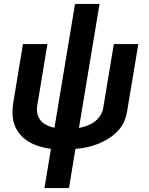

<svg xmlns="http://www.w3.org/2000/svg" viewBox="-20 -755 760 980"><path d="M207 205H332L365 5Q390 3 414 -1.5Q438 -6 462 -14Q486 -22 509 -33.5Q532 -45 553 -61Q574 -77 590.5 -97Q607 -117 616 -140.5Q625 -164 629 -188L686 -530H561L507 -205Q503 -178 484 -154.5Q465 -131 438 -119Q411 -107 383 -102L488 -735H363L258 -103Q231 -108 208 -122Q185 -136 175 -161.5Q165 -187 170 -215L222 -530H97L48 -232Q42 -195 45 -159Q48 -123 65.5 -93Q83 -63 110.5 -42.5Q138 -22 171.5 -11Q205 0 240 5Z"/></svg>

Font: Iosevka Sparkle Oblique
Style: Bold
Weight: 700
Italic angle: -9°
Designer: Belleve Invis
Foundry: Belleve Invis
Version: Version 4.5.0; ttfautohint (v1.8.3)